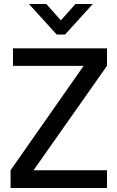

<svg xmlns="http://www.w3.org/2000/svg" viewBox="-20 -942 584 962"><path d="M264 -769 125 -922H212L285 -840L358 -922H445L306 -769ZM148 -89H516V0H33V-89L399 -612H45V-700H516V-612Z"/></svg>

Font: Haskoy Medium
Style: Regular
Weight: 500
Designer: Ertekin Erdin
Foundry: Ertekin Erdin
Version: Version 1.500; ttfautohint (v1.8.3)